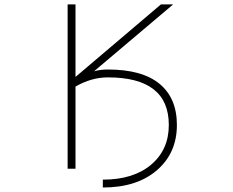

<svg xmlns="http://www.w3.org/2000/svg" viewBox="-20 -752 1040 858"><path d="M461.9 -406.2Q388.7 -406.2 317.4 -365.2V2H282.2V-732.4H317.4V-408.2L699.2 -732.4H753.9L400.4 -433.6Q429.7 -441.4 461.9 -441.4Q615.2 -441.4 692.9 -377.4Q770.5 -313.5 770.5 -193.4Q770.5 -68.4 681.2 8.8Q591.8 85.9 439.5 85.9V50.8Q576.2 50.8 655.3 -16.1Q734.4 -83 734.4 -193.4Q734.4 -406.2 461.9 -406.2Z"/></svg>

Font: Gen Shin Gothic Monospace ExtraLight
Style: Regular
Weight: 200
Designer: [Source Han Sans]
Ryoko NISHIZUKA  (kana & ideographs); Paul D. Hunt (Latin, Greek & Cyrillic); Wenlong ZHANG  (bopomofo
Version: Version 1.002.20150607